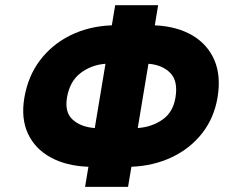

<svg xmlns="http://www.w3.org/2000/svg" viewBox="-20 -732 922 752"><path d="M599.4 -711.6 586.3 -632.8Q672.9 -628.9 733.1 -593.6Q793.3 -558.2 819.8 -496.3Q846.2 -434.3 832 -350.1Q818.5 -269.9 771.8 -210.2Q725.1 -150.6 653.6 -116.5Q582 -82.4 494.7 -78.8L481.5 0H313.2L326.3 -78.8Q239.3 -82 178.3 -115.6Q117.2 -149.1 89.5 -208.6Q61.8 -268.1 75.3 -348.7Q89.5 -433.6 136.9 -496.1Q184.3 -558.6 256.7 -594.1Q329.2 -629.6 418 -632.8L431.1 -711.6ZM393.1 -482.2Q337.7 -478 295.3 -445.7Q252.8 -413.4 242.2 -348.7Q233 -291.5 265.1 -263Q297.2 -234.4 351.2 -230.5ZM561.4 -482.2 519.5 -230.5Q574.9 -234.4 616.5 -263.5Q658 -292.6 667.3 -350.1Q677.9 -414.8 646.8 -446.4Q615.8 -478 561.4 -482.2Z"/></svg>

Font: Inter UI Extra Bold
Style: Italic
Weight: 800
Italic angle: 9.39999°
Designer: Rasmus Andersson
Foundry: rsms
Version: 3.2;8d6f07862